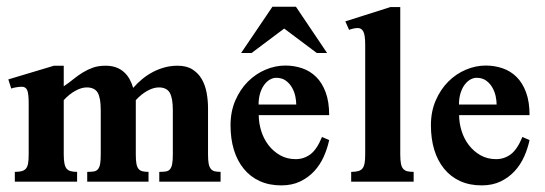

<svg xmlns="http://www.w3.org/2000/svg" viewBox="-20 -544 1631 575"><path d="M457 0V-29.3Q468.8 -29.3 476.6 -30.5Q484.4 -31.7 489 -37.1Q493.7 -42.5 495.6 -52.7Q497.6 -63 497.6 -81.5V-213.9Q497.6 -250.5 488.3 -266.4Q479 -282.2 455.6 -282.2Q439.9 -282.2 421.6 -272.2Q403.3 -262.2 386.7 -244.1V-81.1Q386.7 -64.9 388.4 -54.7Q390.1 -44.4 394.5 -38.8Q398.9 -33.2 406.2 -31.2Q413.6 -29.3 424.8 -29.3V0H241.2V-29.3Q252.9 -29.3 260.7 -30.5Q268.6 -31.7 273.2 -37.1Q277.8 -42.5 279.8 -52.7Q281.7 -63 281.7 -81.5V-214.4Q281.7 -251 272.5 -266.6Q263.2 -282.2 239.7 -282.2Q224.1 -282.2 205.8 -272.2Q187.5 -262.2 170.9 -244.1V-81.5Q170.9 -65.4 172.9 -55.2Q174.8 -44.9 179.2 -39.3Q183.6 -33.7 191.4 -31.5Q199.2 -29.3 210.9 -29.3V0H24.4V-29.3Q37.1 -29.3 45.2 -31.5Q53.2 -33.7 57.9 -39.3Q62.5 -44.9 64.2 -55.2Q65.9 -65.4 65.9 -81.5V-234.4Q65.9 -263.7 61.5 -273.9Q57.1 -284.2 45.4 -284.2Q39.1 -284.2 29.3 -282.7Q19.5 -281.2 13.7 -278.8L4.9 -306.2L141.6 -347.2H170.9V-285.6Q187 -296.4 200.4 -307.4Q213.9 -318.4 228.3 -327.1Q242.7 -335.9 258.8 -341.6Q274.9 -347.2 295.9 -347.2Q314 -347.2 327.4 -342.3Q340.8 -337.4 350.8 -328.6Q360.8 -319.8 367.7 -307.6Q374.5 -295.4 378.9 -280.8Q390.6 -294.4 405 -306.4Q419.4 -318.4 436 -327.4Q452.6 -336.4 471.7 -341.8Q490.7 -347.2 511.7 -347.2Q539.1 -347.2 556.6 -335.9Q574.2 -324.7 584.5 -306.6Q594.7 -288.6 598.9 -265.9Q603 -243.2 603 -220.2V-81.5Q603 -65.4 604.7 -55.2Q606.4 -44.9 610.8 -39.1Q615.2 -33.2 622.3 -31.2Q629.4 -29.3 640.6 -29.3V0Z M965.8 -124.5Q960.4 -99.1 949.5 -74.7Q938.5 -50.3 920.9 -31.2Q903.3 -12.2 878.9 -0.5Q854.5 11.2 822.3 11.2Q786.1 11.2 757.8 -1.7Q729.5 -14.6 710 -38.6Q690.4 -62.5 680.4 -95.5Q670.4 -128.4 670.4 -168.9Q670.4 -210 684.8 -243.2Q699.2 -276.4 722.4 -299.6Q745.6 -322.8 774.9 -335.2Q804.2 -347.7 834.5 -347.7Q860.8 -347.7 884.8 -339.6Q908.7 -331.5 926.8 -313.7Q944.8 -295.9 955.3 -267.6Q965.8 -239.3 965.8 -199.2H754.9Q754.9 -175.8 762.2 -152.1Q769.5 -128.4 783.9 -109.6Q798.3 -90.8 818.8 -79.1Q839.4 -67.4 865.7 -67.4Q890.1 -67.4 909.7 -82Q929.2 -96.7 944.3 -133.8ZM867.2 -231Q867.2 -242.2 864.3 -256.1Q861.3 -270 854.2 -282.2Q847.2 -294.4 835.7 -302.7Q824.2 -311 807.1 -311Q797.4 -311 787.8 -305.4Q778.3 -299.8 770.8 -289.3Q763.2 -278.8 758.8 -263.9Q754.4 -249 754.4 -231ZM928.7 -385.3 831.1 -458.5 733.4 -385.3H702.1L795.9 -523.9H866.2L959.5 -385.3Z M1031.7 0V-29.3Q1044.9 -29.3 1053.2 -31.7Q1061.5 -34.2 1065.9 -40Q1070.3 -45.9 1072 -55.9Q1073.7 -65.9 1073.7 -81.5V-410.2Q1073.7 -439 1068.1 -449.5Q1062.5 -460 1051.8 -460Q1044.9 -460 1038.3 -458.5Q1031.7 -457 1025.4 -454.6L1014.2 -480L1149.4 -522.9H1178.7V-81.5Q1178.7 -64.5 1180.7 -54.2Q1182.6 -43.9 1187.3 -38.6Q1191.9 -33.2 1199.5 -31.2Q1207 -29.3 1218.8 -29.3V0Z M1565.9 -124.5Q1560.5 -99.1 1549.6 -74.7Q1538.6 -50.3 1521 -31.2Q1503.4 -12.2 1479 -0.5Q1454.6 11.2 1422.4 11.2Q1386.2 11.2 1357.9 -1.7Q1329.6 -14.6 1310.1 -38.6Q1290.5 -62.5 1280.5 -95.5Q1270.5 -128.4 1270.5 -168.9Q1270.5 -210 1284.9 -243.2Q1299.3 -276.4 1322.5 -299.6Q1345.7 -322.8 1375 -335.2Q1404.3 -347.7 1434.6 -347.7Q1460.9 -347.7 1484.9 -339.6Q1508.8 -331.5 1526.9 -313.7Q1544.9 -295.9 1555.4 -267.6Q1565.9 -239.3 1565.9 -199.2H1355Q1355 -175.8 1362.3 -152.1Q1369.6 -128.4 1384 -109.6Q1398.4 -90.8 1418.9 -79.1Q1439.5 -67.4 1465.8 -67.4Q1490.2 -67.4 1509.8 -82Q1529.3 -96.7 1544.4 -133.8ZM1467.3 -231Q1467.3 -242.2 1464.4 -256.1Q1461.4 -270 1454.3 -282.2Q1447.3 -294.4 1435.8 -302.7Q1424.3 -311 1407.2 -311Q1397.5 -311 1387.9 -305.4Q1378.4 -299.8 1370.8 -289.3Q1363.3 -278.8 1358.9 -263.9Q1354.5 -249 1354.5 -231Z"/></svg>

Font: Scheherazade
Style: Bold
Weight: 700
Version: Version 2.100 (build 932/914)